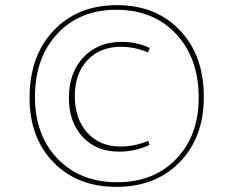

<svg xmlns="http://www.w3.org/2000/svg" viewBox="-20 -724 908 747"><path d="M433 3Q281 3 188 -92.5Q95 -188 95 -344Q95 -506 188.5 -605Q282 -704 435 -704Q587 -704 680 -606Q773 -508 773 -347Q773 -190 679.5 -93.5Q586 3 433 3ZM436 -15Q578 -15 665.5 -105.5Q753 -196 753 -344Q753 -498 665 -592Q577 -686 432 -686Q290 -686 203 -592.5Q116 -499 116 -347Q116 -198 204 -106.5Q292 -15 436 -15ZM443 -134Q355 -134 301.5 -191.5Q248 -249 248 -343Q248 -441 304.5 -501Q361 -561 453 -561Q514 -561 563 -537L556 -520Q504 -542 451 -542Q369 -542 320 -489.5Q271 -437 271 -350Q271 -262 319.5 -208Q368 -154 448 -154Q504 -154 557 -176L562 -160Q505 -134 443 -134Z"/></svg>

Font: Cantarell Thin
Style: Regular
Weight: 100
Designer: Dave Crossland, Nikolaus Waxweiler, Florian Fecher, Jacques Le Bailly, Eben Sorkin, Alexei Vanyashin, Alexios Zavras, Em
Version: Version 0.303